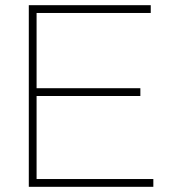

<svg xmlns="http://www.w3.org/2000/svg" viewBox="-20 -720 662 740"><path d="M121 -30H571V0H91V-700H561V-670H121V-380H521V-350H121Z"/></svg>

Font: Metropolitano Thin
Style: Regular
Weight: 250
Designer: Fonts by Alex Slobzheninov & Chris M. Simpson / Changes by Cristiano Sobral
Foundry: Fonts by Alex Slobzheninov & Chris M. Simpson / Changes by Cristiano Sobral
Version: Version 1.00;August 30, 2020;FontCreator 13.0.0.2681 64-bit